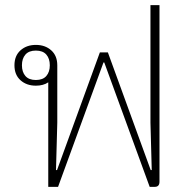

<svg xmlns="http://www.w3.org/2000/svg" viewBox="-20 -724 753 744"><path d="M167 -405Q148 -392 119 -392Q83 -392 59.5 -413Q36 -434 36 -471Q36 -508 59.5 -529Q83 -550 119 -550Q155 -550 178.5 -529Q202 -508 202 -471V-249L197 -65H201L367 -521H398L564 -65H568L563 -249V-704H598V-20Q598 0 580 0H560L384 -482H381L205 0H167ZM119 -414Q146 -414 159.5 -429.5Q173 -445 173 -471Q173 -497 159.5 -512.5Q146 -528 119 -528Q92 -528 78.5 -512.5Q65 -497 65 -471Q65 -445 78.5 -429.5Q92 -414 119 -414Z"/></svg>

Font: IBM Plex Sans Thai Looped ExtraLight
Style: Regular
Weight: 200
Designer: Mike Abbink, Paul van der Laan, Pieter van Rosmalen, Ben Mitchell, Mark Frömberg
Foundry: Bold Monday
Version: Version 1.0